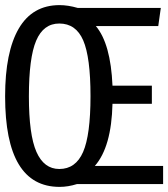

<svg xmlns="http://www.w3.org/2000/svg" viewBox="-21 -720 658 751"><path d="M283 -689H608L598 -618H354Q412 -549 419 -385H573V-314H419Q415 -145 350 -71H617V0H280Q245 11 212 11Q-1 11 -1 -343Q-1 -517 52.5 -608.5Q106 -700 212 -700Q245 -700 283 -689ZM92 -343Q92 -193 121.5 -126Q151 -59 211 -59Q275 -59 304 -125.5Q333 -192 333 -344Q333 -496 304.5 -562Q276 -628 211 -628Q149 -628 120.5 -561Q92 -494 92 -343Z"/></svg>

Font: Fira Mono
Style: Regular
Weight: 400
Designer: Carrois Corporate & Edenspiekermann AG
Foundry: Carrois Corporate GbR & Edenspiekermann AG
Version: Version 3.206